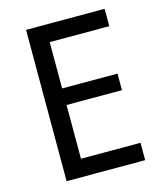

<svg xmlns="http://www.w3.org/2000/svg" viewBox="-108 -796 743 876"><g transform="rotate(-15 263.5 -357.5)"><path d="M468.8 0H97.7V-714.8H468.8V-632.8H187.5V-414.1H449.2V-335.9H187.5V-82H468.8Z"/></g></svg>

Font: Droid Sans Fallback
Style: Regular
Weight: 400
Designer: Steve Matteson
Foundry: Ascender Corporation
Version: 3.00 (Khmer version)